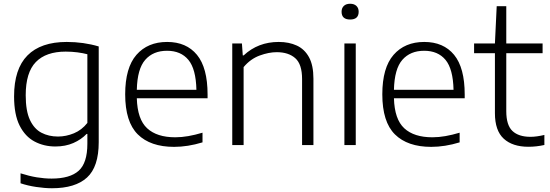

<svg xmlns="http://www.w3.org/2000/svg" viewBox="-20 -773 2928 1023"><path d="M257 230Q218.5 230 173.2 223.2Q128 216.5 89.5 203.5V150.5Q135 165 176 171.8Q217 178.5 255 178.5Q352.5 178.5 399 137Q445.5 95.5 445.5 -7V-59.5H441.5Q413 -29.5 370.8 -11Q328.5 7.5 275 7.5Q214 7.5 164 -19Q114 -45.5 84.5 -104Q55 -162.5 55 -259.5Q55 -405.5 126.2 -477.5Q197.5 -549.5 335.5 -549.5Q425 -549.5 506 -525.5V-15.5Q506 116 443.5 173Q381 230 257 230ZM289 -45.5Q332 -45.5 373.8 -62.8Q415.5 -80 445.5 -118V-484Q423 -490 393.2 -494Q363.5 -498 330 -498Q225 -498 171 -442.5Q117 -387 117 -265.5Q117 -182 139.5 -134Q162 -86 200.8 -65.8Q239.5 -45.5 289 -45.5Z M907.5 9.5Q781.5 9.5 714.2 -57Q647 -123.5 647 -270.5Q647 -412 707 -480.8Q767 -549.5 870.5 -549.5Q973 -549.5 1029.5 -480.8Q1086 -412 1086 -269.5V-249.5H709Q712 -137.5 764 -89.5Q816 -41.5 914 -41.5Q947.5 -41.5 983.2 -47.8Q1019 -54 1059 -66V-14.5Q980.5 9.5 907.5 9.5ZM870 -502.5Q796 -502.5 753.8 -454.2Q711.5 -406 709 -294.5H1026.5Q1024 -405.5 983.8 -454Q943.5 -502.5 870 -502.5Z M1217.5 0V-541.5H1269L1273.5 -478H1278.5Q1355 -549.5 1465 -549.5Q1520 -549.5 1561.5 -530.2Q1603 -511 1626.5 -468Q1650 -425 1650 -353.5V0H1589.5V-352Q1589.5 -431 1553.2 -463Q1517 -495 1454.5 -495Q1412 -495 1363.2 -477Q1314.5 -459 1278 -415.5V0Z M1815 0V-541.5H1875.5V0ZM1845.5 -669Q1800 -669 1800 -710.5Q1800 -730 1812 -741.5Q1824 -753 1845.5 -753Q1867 -753 1879 -741.5Q1891 -730 1891 -710.5Q1891 -669 1845.5 -669Z M2277.5 9.5Q2151.5 9.5 2084.2 -57Q2017 -123.5 2017 -270.5Q2017 -412 2077 -480.8Q2137 -549.5 2240.5 -549.5Q2343 -549.5 2399.5 -480.8Q2456 -412 2456 -269.5V-249.5H2079Q2082 -137.5 2134 -89.5Q2186 -41.5 2284 -41.5Q2317.5 -41.5 2353.2 -47.8Q2389 -54 2429 -66V-14.5Q2350.5 9.5 2277.5 9.5ZM2240 -502.5Q2166 -502.5 2123.8 -454.2Q2081.5 -406 2079 -294.5H2396.5Q2394 -405.5 2353.8 -454Q2313.5 -502.5 2240 -502.5Z M2795.5 9Q2711 9 2664 -34Q2617 -77 2617 -170V-489.5H2506V-541.5H2617L2626.5 -740H2677.5V-541.5H2871V-489.5H2677.5V-180.5Q2677.5 -106 2710.5 -75Q2743.5 -44 2806.5 -44Q2838 -44 2880.5 -54V-0.5Q2838 9 2795.5 9Z"/></svg>

Font: Encode Sans SmExp Lt
Style: Regular
Weight: 300
Width: 6
Designer: Multiple Designers
Foundry: Impallari Type
Version: Version 3.002; ttfautohint (v1.8.3) -l 8 -r 50 -G 200 -x 14 